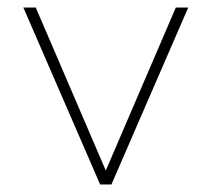

<svg xmlns="http://www.w3.org/2000/svg" viewBox="-20 -490 562 510"><path d="M276 0 480 -470H447L261 -37L75 -470H42L246 0Z"/></svg>

Font: Gantari Thin
Style: Regular
Weight: 250
Designer: Anugrah Pasau
Foundry: Lafontype
Version: Version 1.000